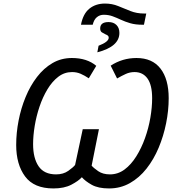

<svg xmlns="http://www.w3.org/2000/svg" viewBox="-20 -1049 999 1079"><path d="M435 -910Q447 -972 482.5 -1000.5Q518 -1029 570 -1029Q610 -1029 644 -1015Q678 -1001 713 -987Q748 -973 790 -973H802L789 -910H780Q741 -910 712 -918.5Q683 -927 659.5 -938Q636 -949 613 -957.5Q590 -966 563 -966Q541 -966 524.5 -952.5Q508 -939 501 -910ZM527 -755 534 -792Q591 -814 591 -837Q591 -845 586 -849Q581 -853 573 -856Q563 -861 553 -867Q543 -873 543 -889Q543 -925 590 -925Q618 -925 634.5 -908.5Q651 -892 651 -864Q651 -787 527 -755ZM280 10Q171 10 121 -57.5Q71 -125 71 -234Q71 -302 84.5 -371.5Q98 -441 124 -504Q150 -567 188 -616.5Q226 -666 275 -694.5Q324 -723 384 -723Q469 -723 521 -679L479 -609Q455 -625 433 -634.5Q411 -644 385 -644Q342 -644 307.5 -617.5Q273 -591 246.5 -547Q220 -503 202 -449.5Q184 -396 175 -341Q166 -286 166 -239Q166 -160 197 -114.5Q228 -69 295 -69Q336 -69 364 -89Q392 -109 402 -122L445 -323H536L495 -118Q506 -105 532 -87Q558 -69 598 -69Q643 -69 680 -96.5Q717 -124 746 -170.5Q775 -217 795 -273Q815 -329 825 -387.5Q835 -446 835 -497Q835 -571 809 -607.5Q783 -644 736 -644Q710 -644 687 -633.5Q664 -623 638 -608L602 -680Q668 -723 747 -723Q836 -723 882 -663.5Q928 -604 928 -497Q928 -428 913.5 -356Q899 -284 871.5 -218.5Q844 -153 803.5 -101.5Q763 -50 710 -20Q657 10 593 10Q532 10 495.5 -10.5Q459 -31 440 -53Q421 -32 381 -11Q341 10 280 10Z"/></svg>

Font: Manna Sans
Style: Italic
Weight: 400
Italic angle: -12°
Designer: Monotype Design Team
Foundry: Monotype Imaging Inc.
Version: Version 2.001.1; ttfautohint (v1.8.2)